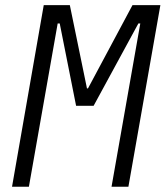

<svg xmlns="http://www.w3.org/2000/svg" viewBox="-20 -713 632 733"><path d="M25.9 0 147 -693.4H246.6L312 -375.5H315.9L485.8 -693.4H592.3L470.2 0H405.8L515.6 -623.5H508.3L337.4 -309.1H270.5L208 -623.5H200.2L90.3 0Z"/></svg>

Font: Cascadia Code Light
Style: Italic
Weight: 300
Italic angle: -10°
Monospace: yes
Designer: Aaron Bell
Foundry: Saja Typeworks
Version: Version 2404.023; ttfautohint (v1.8.4)